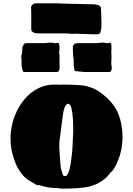

<svg xmlns="http://www.w3.org/2000/svg" viewBox="-20 -1104 795 1149"><path d="M331 23Q324 21 309 21Q271 21 215 4H208Q201 4 193 0Q191 -2 188 -3.5Q185 -5 181 -8L160 -20Q130 -37 107 -67.5Q84 -98 70 -135Q43 -203 43 -274Q43 -353 75 -426Q109 -503 166 -548Q229 -598 306 -598Q330 -598 343 -596Q343 -598 346 -598H349Q419 -598 474 -593Q521 -586 561 -564Q641 -511 676 -448Q713 -378 713 -283Q713 -188 668 -105L658 -89Q654 -83 653 -83L650 -78L643 -74Q600 -10 513 13Q455 25 353 25Q345 25 331 23ZM384 -61Q396 -79 404 -131Q405 -140 409 -171Q413 -202 414 -229Q418 -297 418 -313V-336V-344Q418 -380 415 -406Q412 -447 403 -471Q394 -483 389 -483Q379 -483 370 -468Q361 -453 356 -413L335 -253V-233V-220Q338 -178 338 -165L340 -141L343 -109Q343 -101 345 -95L356 -58Q357 -54 361.5 -52Q366 -50 370 -50Q379 -50 384 -61ZM116 -679 109 -711V-740L108 -760L107 -766Q107 -774 111 -779L114 -810V-813L113 -818Q117 -830 124 -841Q129 -846 142 -846H246Q271 -849 281 -849Q291 -849 294 -848Q297 -848 300 -847Q303 -846 307 -846H314Q316 -846 317.5 -847Q319 -848 321 -848H324Q336 -848 336 -823V-803Q334 -795 334 -783Q334 -782 334.5 -780Q335 -778 336 -776V-766V-754V-744V-723Q337 -715 337 -700Q337 -690 333 -682Q329 -674 321 -673H122ZM427 -679 421 -711V-740Q421 -756 418 -766V-771Q417 -773 417 -779Q417 -783 416.5 -792.5Q416 -802 416 -820Q416 -821 416.5 -822Q417 -823 416 -824V-828Q418 -830 421.5 -835.5Q425 -841 429 -843Q440 -846 454 -846H558Q585 -849 592 -849Q602 -849 606 -848Q608 -848 611 -847Q614 -846 619 -846H626Q628 -846 629.5 -847Q631 -848 633 -848H636Q643 -848 645 -841.5Q647 -835 647 -823V-810L646 -783Q646 -782 646 -780Q646 -778 647 -776V-766V-754V-744L646 -733V-723Q646 -715 647 -713Q649 -705 649 -700Q649 -674 633 -673H486ZM503 -900 481 -901H456L446 -902H426Q422 -902 414 -901.5Q406 -901 401 -902Q391 -904 376 -904H354H344H244H216Q200 -904 190 -906Q180 -908 174 -914Q167 -919 167 -929V-965V-995V-1024Q166 -1034 166 -1059Q166 -1069 174 -1075Q175 -1076 180 -1080Q185 -1084 191 -1084H301H323Q336 -1084 376 -1082L416 -1081Q486 -1079 506 -1079H529Q549 -1079 566 -1074Q584 -1069 584 -1054Q584 -1039 585 -1029.5Q586 -1020 586 -1014V-1004Q586 -989 587 -977V-954Q587 -932 583 -919Q580 -899 563 -899H529Q519 -900 503 -900Z"/></svg>

Font: Sigmar One
Style: Regular
Weight: 400
Designer: Vernon Adams
Foundry: Vernon Adams
Version: Version 2.000